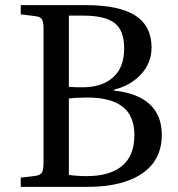

<svg xmlns="http://www.w3.org/2000/svg" viewBox="-20 -730 694 750"><path d="M61 0V-36L119 -43Q138 -46 144 -56.5Q150 -67 150 -96V-620Q150 -645 143.5 -655Q137 -665 117 -667L61 -674V-710H314Q446 -710 509 -669Q572 -628 572 -544Q572 -484 530.5 -439.5Q489 -395 426 -380V-376Q516 -367 564 -323.5Q612 -280 612 -203Q612 -105 535.5 -52.5Q459 0 320 0ZM302 -389Q378 -389 421.5 -427.5Q465 -466 465 -541Q465 -612 427 -640.5Q389 -669 305 -669H249V-391Q259 -390 271.5 -389.5Q284 -389 302 -389ZM318 -42Q409 -42 457 -82Q505 -122 505 -202Q505 -278 458.5 -313.5Q412 -349 322 -349Q274 -349 249 -345V-47Q259 -45 278.5 -43.5Q298 -42 318 -42Z"/></svg>

Font: Literata 36pt
Style: Regular
Weight: 400
Designer: Latin by Veronika Burian and Jose Scaglione. Greek by Irene Vlachou. Cyrillic by Vera Evstafieva.
Foundry: TypeTogether
Version: Version 3.002